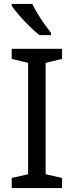

<svg xmlns="http://www.w3.org/2000/svg" viewBox="-20 -964 379 984"><path d="M298 0H40V-52L124 -71V-642L40 -662V-714H298V-662L214 -642V-71L298 -52ZM145 -944Q156 -922 172.5 -894.5Q189 -867 207.5 -841Q226 -815 241 -796V-784H182Q159 -802 130 -830.5Q101 -859 76.5 -887.5Q52 -916 40 -934V-944Z"/></svg>

Font: Noto Sans Tifinagh
Style: Regular
Weight: 400
Designer: JamraPatel
Foundry: JamraPatel LLC
Version: Version 2.004; ttfautohint (v1.8.4.7-5d5b)